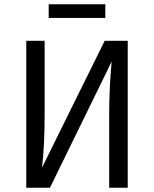

<svg xmlns="http://www.w3.org/2000/svg" viewBox="-20 -879 721 899"><path d="M473.1 -794.9H208V-858.9H473.1ZM578.1 -688V0H491.2V-342.8Q491.2 -466.8 502.9 -590.8L213.9 0H103V-688H189V-345.2Q189 -199.7 176.8 -94.2L470.2 -688Z"/></svg>

Font: Fira Sans Book
Style: Regular
Weight: 350
Designer: Carrois Corporate & Edenspiekermann AG
Foundry: Carrois Corporate GbR & Edenspiekermann AG
Version: Version 4.203;PS 004.203;hotconv 1.0.88;makeotf.lib2.5.64775